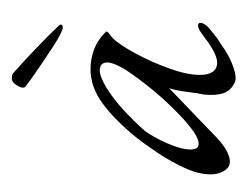

<svg xmlns="http://www.w3.org/2000/svg" viewBox="-68 -332 427 332"><g transform="rotate(-90 146.0 -166.5)"><path d="M176 27Q174 27 172 26.5Q170 26 168 25Q154 18 150 5Q146 -8 148 -28Q150 -36 152.5 -56Q155 -76 159 -88L108 -39L80 -12Q51 17 32 17Q24 17 19 11Q10 0 10 -16Q10 -37 21 -61Q32 -85 47 -107.5Q62 -130 74 -145Q104 -182 132.5 -203Q161 -224 192 -224Q209 -224 225.5 -218Q242 -212 256 -198L257 -197Q257 -194 252 -191Q250 -189 248.5 -188Q247 -187 246 -186Q234 -174 219 -146Q204 -118 193 -87.5Q182 -57 182 -35Q182 -15 192 -8Q197 -5 203 -5Q216 -5 239 -21Q240 -22 243.5 -24.5Q247 -27 254 -32Q262 -38 267 -38Q272 -38 272 -34Q272 -28 264 -20Q258 -15 250.5 -9Q243 -3 233 3Q218 14 202 20.5Q186 27 176 27ZM63 -37Q84 -37 141 -99Q156 -116 168 -131.5Q180 -147 190 -162Q208 -191 202 -202Q199 -208 190 -208Q179 -208 160 -196.5Q141 -185 121.5 -167Q102 -149 86 -131Q75 -117 64 -92Q53 -67 53 -51Q53 -37 63 -37ZM264 -272Q257 -272 232 -288Q214 -300 196 -312Q178 -324 161 -337Q160 -338 160 -341Q160 -346 165 -353Q170 -360 175 -360Q179 -360 181.5 -359.5Q184 -359 188 -355Q206 -339 228.5 -317.5Q251 -296 267 -279Q269 -277 269 -275Q269 -272 264 -272Z"/></g></svg>

Font: Allison
Style: Regular
Weight: 400
Designer: Robert E. Leuschke
Foundry: Robert E. Leuschke
Version: Version 1.010; ttfautohint (v1.8.3)